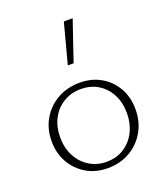

<svg xmlns="http://www.w3.org/2000/svg" viewBox="-133 -802 777 900"><g transform="rotate(-20 255.5 -352.5)"><path d="M250 6Q191 6 145 -21Q99 -48 72 -95Q45 -142 45 -202Q45 -264 73.5 -312.5Q102 -361 151 -388.5Q200 -416 262 -416Q321 -416 367 -389.5Q413 -363 439.5 -316.5Q466 -270 466 -210Q466 -148 438 -99Q410 -50 361.5 -22Q313 6 250 6ZM255 -24Q306 -24 343.5 -48.5Q381 -73 401.5 -114Q422 -155 422 -206Q422 -260 400.5 -300.5Q379 -341 342 -363.5Q305 -386 257 -386Q208 -386 169.5 -362.5Q131 -339 110 -298.5Q89 -258 89 -206Q89 -152 111 -111Q133 -70 170.5 -47Q208 -24 255 -24ZM238 -511 291 -711H335L267 -511Z"/></g></svg>

Font: Ysabeau Infant ExtraLight
Style: Regular
Weight: 250
Designer: Christian Thalmann (Catharsis Fonts)
Version: Version 2.001;gftools[0.9.30]; featfreeze: ss01,ss02,lnum